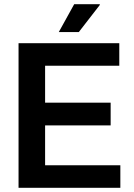

<svg xmlns="http://www.w3.org/2000/svg" viewBox="-20 -891 636 911"><path d="M259 -739 332 -871H453L454 -868L354 -739ZM68 0V-686H546V-579H194V-404H505V-296H194V-107H551V0Z"/></svg>

Font: Archivo SemiCondensed SemiBold
Style: Regular
Weight: 600
Width: 4
Designer: Hector Gatti
Foundry: Omnibus-Type
Version: Version 2.001; ttfautohint (v1.8.3)